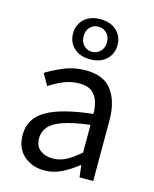

<svg xmlns="http://www.w3.org/2000/svg" viewBox="-125 -922 814 1018"><g transform="rotate(15 282.0 -413.0)"><path d="M217 13Q149 13 103.5 -27.5Q58 -68 58 -141Q58 -230 138.5 -277.5Q219 -325 392 -344Q392 -379 382.5 -410.5Q373 -442 349 -461.5Q325 -481 280 -481Q233 -481 191 -463Q149 -445 117 -423L81 -486Q119 -510 174.5 -533.5Q230 -557 295 -557Q394 -557 438.5 -496Q483 -435 483 -334V0H408L400 -65H397Q358 -33 312.5 -10Q267 13 217 13ZM243 -60Q283 -60 317.5 -78.5Q352 -97 392 -132V-284Q301 -273 247 -254.5Q193 -236 170 -209Q147 -182 147 -147Q147 -101 175 -80.5Q203 -60 243 -60ZM299 -619Q243 -619 210 -650Q177 -681 177 -729Q177 -777 210 -808Q243 -839 299 -839Q355 -839 388 -808Q421 -777 421 -729Q421 -681 388 -650Q355 -619 299 -619ZM299 -660Q325 -660 344 -679Q363 -698 363 -729Q363 -761 344 -779.5Q325 -798 299 -798Q272 -798 253.5 -779.5Q235 -761 235 -729Q235 -698 253.5 -679Q272 -660 299 -660Z"/></g></svg>

Font: Source Han Sans SC
Style: Regular
Weight: 400
Designer: Ryoko NISHIZUKA 西塚涼子 (kana, bopomofo & ideographs); Paul D. Hunt (Latin, Greek & Cyrillic); Sandoll Communications 산돌커뮤니
Foundry: Adobe
Version: Version 2.002;hotconv 1.0.116;makeotfexe 2.5.65601; ttfautoh